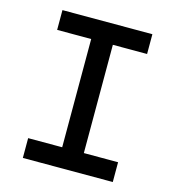

<svg xmlns="http://www.w3.org/2000/svg" viewBox="-104 -782 794 870"><g transform="rotate(15 293.0 -346.5)"><path d="M82 0V-92.8H241.7V-600.6H82V-693.4H503.9V-600.6H343.3V-92.8H503.9V0Z"/></g></svg>

Font: CaskaydiaMono NF
Style: Regular
Weight: 400
Designer: Aaron Bell
Foundry: Saja Typeworks
Version: Version 2111.001; ttfautohint (v1.8.4);Nerd Fonts 3.1.1